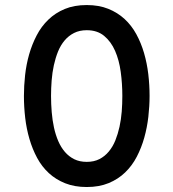

<svg xmlns="http://www.w3.org/2000/svg" viewBox="-20 -732 690 764"><path d="M325.2 12.2Q276.9 12.2 239.5 -2.7Q202.1 -17.6 174.3 -43.2Q146.5 -68.8 127.7 -103.8Q108.9 -138.7 97.2 -179Q85.4 -219.2 80.3 -262.9Q75.2 -306.6 75.2 -350.1Q75.2 -390.1 79.8 -432.6Q84.5 -475.1 95.9 -515.4Q107.4 -555.7 126 -591.3Q144.5 -627 172.4 -653.8Q200.2 -680.7 237.8 -696.3Q275.4 -711.9 325.2 -711.9Q373.5 -711.9 410.6 -697Q447.8 -682.1 475.6 -656.5Q503.4 -630.9 522.5 -595.9Q541.5 -561 553.2 -520.8Q564.9 -480.5 570.1 -436.8Q575.2 -393.1 575.2 -350.1Q575.2 -310.1 570.3 -267.3Q565.4 -224.6 554.2 -184.6Q543 -144.5 524.4 -108.6Q505.9 -72.8 478 -45.9Q450.2 -19 412.4 -3.4Q374.5 12.2 325.2 12.2ZM325.2 -87.9Q354 -87.9 375.5 -98.9Q397 -109.9 412.8 -128.9Q428.7 -147.9 439 -173.3Q449.2 -198.7 455.6 -227.8Q461.9 -256.8 464.4 -288.1Q466.8 -319.3 466.8 -350.1Q466.8 -398.9 460.4 -445.8Q454.1 -492.7 438 -529.5Q421.9 -566.4 394.5 -589.1Q367.2 -611.8 325.2 -611.8Q296.4 -611.8 274.7 -600.8Q252.9 -589.8 237.1 -571Q221.2 -552.2 210.9 -526.9Q200.7 -501.5 194.3 -472.4Q188 -443.4 185.5 -411.9Q183.1 -380.4 183.1 -350.1Q183.1 -317.9 185.8 -285.6Q188.5 -253.4 194.8 -224.4Q201.2 -195.3 211.9 -170.4Q222.7 -145.5 238.5 -127.2Q254.4 -108.9 275.6 -98.4Q296.9 -87.9 325.2 -87.9Z"/></svg>

Font: Overpass
Style: Regular
Weight: 400
Designer: Delve Withrington
Foundry: Delve Fonts
Version: Version 1.001